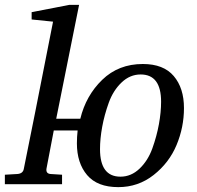

<svg xmlns="http://www.w3.org/2000/svg" viewBox="-48 -757 808 789"><path d="M183 -269H282Q305 -364 372 -429Q439 -494 539 -494Q624 -494 666 -444.5Q708 -395 708 -313Q708 -234 677.5 -161Q647 -88 583.5 -38Q520 12 438 12Q352 12 310 -37.5Q268 -87 268 -168Q268 -194 271 -221H173L143 -64Q140 -44 159 -42L207 -39V0H-28V-39L24 -42Q47 -44 50 -64L97 -298L170 -668L82 -677V-707L237 -737H277ZM614 -339Q614 -451 530 -451Q486 -451 451.5 -418Q417 -385 399 -335Q381 -285 372 -236Q363 -187 363 -144Q363 -31 447 -31Q491 -31 525.5 -64Q560 -97 578 -147Q596 -197 605 -246.5Q614 -296 614 -339Z"/></svg>

Font: Veleka
Style: Italic
Weight: 400
Italic angle: -12°
Designer: Stefan Peev, Context Ltd, 2016; SIL International, 1997-2014.
Foundry: Stefan Peev, Context Ltd, 2016
Version: Version 1.000